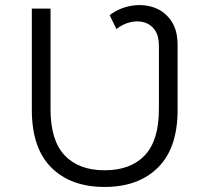

<svg xmlns="http://www.w3.org/2000/svg" viewBox="-20 -734 823 760"><path d="M394 6Q260 6 183 -71Q106 -148 106 -299V-700H180V-302Q180 -178 236 -119Q292 -60 394 -60Q497 -60 553 -119Q609 -178 609 -302V-553Q609 -592 593 -615Q577 -638 551 -645.5Q525 -653 495.5 -646Q466 -639 441 -619L414 -674Q451 -702 496.5 -710.5Q542 -719 584.5 -706Q627 -693 655 -655.5Q683 -618 683 -555V-299Q683 -148 605.5 -71Q528 6 394 6Z"/></svg>

Font: Montserrat
Style: Regular
Weight: 400
Designer: Julieta Ulanovsky
Foundry: Julieta Ulanovsky
Version: Version 9.000; ttfautohint (v1.8.4.7-5d5b)